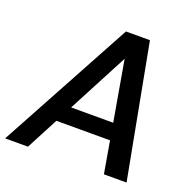

<svg xmlns="http://www.w3.org/2000/svg" viewBox="-149 -824 948 948"><g transform="rotate(20 325.0 -350.0)"><path d="M-25 0 355 -700H481L613 0H494L465 -168H183L95 0ZM229 -255H450L395 -571Z"/></g></svg>

Font: Rethink Sans SemiBold
Style: Italic
Weight: 600
Italic angle: -10°
Designer: The Rethink Sans project authors (Hans Thiessen). DM Sans designed by Colophon Foundry.
Foundry: Rethink Communications LLC
Version: Version 1.001